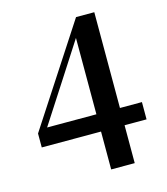

<svg xmlns="http://www.w3.org/2000/svg" viewBox="-114 -841 821 945"><g transform="rotate(-15 296.5 -368.5)"><path d="M335 16V-206V-224V-673H319L355 -685L219 -474L69 -242L79 -282V-265H567V-177H33V-248L362 -753H455V16Z"/></g></svg>

Font: Noto Serif JP ExtraLight
Style: Bold
Weight: 700
Version: Version 2.003-H1;hotconv 1.1.1;makeotfexe 2.6.0